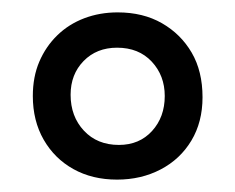

<svg xmlns="http://www.w3.org/2000/svg" viewBox="-20 -690 380 310"><path d="M169 -400Q129 -400 98.5 -417Q68 -434 50.5 -464.5Q33 -495 33 -535Q33 -566 43.5 -590.5Q54 -615 72.5 -633Q91 -651 116 -660.5Q141 -670 170 -670Q211 -670 241.5 -652.5Q272 -635 289.5 -605Q307 -575 307 -533Q307 -493 289 -463Q271 -433 239.5 -416.5Q208 -400 169 -400ZM172 -456Q205 -456 225.5 -478.5Q246 -501 246 -535Q246 -568 225 -590.5Q204 -613 169 -613Q136 -613 115 -591.5Q94 -570 94 -537Q94 -502 115.5 -479Q137 -456 172 -456Z"/></svg>

Font: Bricolage Grotesque 96pt ExtraBold Light
Style: Regular
Weight: 300
Version: Version 1.001;gftools[0.9.33.dev8+g029e19f]